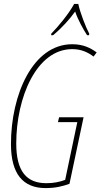

<svg xmlns="http://www.w3.org/2000/svg" viewBox="-20 -951 514 981"><path d="M242 -779 241 -771H251C296 -808 336 -853 364 -892C379 -848 405 -802 425 -771H435L436 -779C419 -810 388 -890 380 -931H359C331 -880 279 -817 242 -779ZM213 10C263 10 300 1 335 -12L407 -352H282L276 -327H375L313 -32C284 -21 253 -15 217 -15C116 -15 63 -75 63 -218C63 -452 166 -700 349 -700C395 -700 429 -684 458 -662L474 -683C444 -705 407 -725 349 -725C147 -725 36 -466 36 -215C36 -63 97 10 213 10Z"/></svg>

Font: Noto Sans ExtraCondensed Thin
Style: Italic
Weight: 100
Width: 2
Italic angle: -12°
Designer: Monotype Design Team
Foundry: Monotype Imaging Inc.
Version: Version 2.013